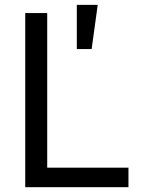

<svg xmlns="http://www.w3.org/2000/svg" viewBox="-20 -782 601 802"><path d="M85.4 0V-727.5H177.2V-81.5H516.6V0ZM300.8 -577.1V-761.7H388.2L362.8 -577.1Z"/></svg>

Font: Inter 17pt
Style: Regular
Weight: 400
Version: Version 4.001;git-66647c0bb